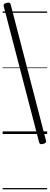

<svg xmlns="http://www.w3.org/2000/svg" viewBox="-20 -1017 378 1457"><path d="M308 75Q294 79 286.5 76Q279 73 277 63L8 -970Q6 -980 11 -986Q16 -992 30 -995Q43 -999 51 -996Q59 -993 61 -983L329 50Q332 59 327 65Q322 71 308 75ZM0 410H338V420H0ZM0 -20H338V0H0ZM0 -505H338V-500H0ZM0 -930H338V-920H0Z"/></svg>

Font: Playwrite DE Grund Guides
Style: Regular
Weight: 400
Designer: Veronika Burian, José Scaglione
Foundry: TypeTogether
Version: Version 1.003